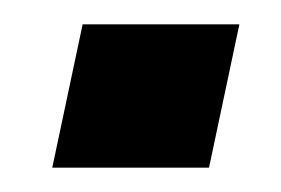

<svg xmlns="http://www.w3.org/2000/svg" viewBox="-20 -365 231 158"><path d="M23 -227 48 -345H177L152 -227Z"/></svg>

Font: Kanit SemiBold
Style: Italic
Weight: 600
Italic angle: -12°
Designer: Katatrad Team
Foundry: CadsonDemak
Version: Version 2.000; ttfautohint (v1.8.3)